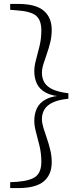

<svg xmlns="http://www.w3.org/2000/svg" viewBox="-20 -789 412 980"><path d="M329 -313V-285Q279 -280 249.5 -266Q220 -252 207 -230.5Q194 -209 194 -181Q194 -162 201.5 -137Q209 -112 219 -83.5Q229 -55 236.5 -24Q244 7 244 39Q244 103 203 137Q162 171 73 171H32V141L68 139Q139 133 165 110Q191 87 191 37Q191 -5 182 -43Q173 -81 164 -113.5Q155 -146 155 -173Q155 -208 168.5 -236.5Q182 -265 215 -282.5Q248 -300 305 -302V-296Q248 -298 215 -315.5Q182 -333 168.5 -361.5Q155 -390 155 -425Q155 -452 164 -484.5Q173 -517 182 -554.5Q191 -592 191 -634Q191 -685 165 -708Q139 -731 68 -736L32 -739V-769H73Q162 -769 203 -734.5Q244 -700 244 -636Q244 -604 236.5 -573Q229 -542 219 -514Q209 -486 201.5 -461.5Q194 -437 194 -417Q194 -389 207 -367.5Q220 -346 249.5 -332.5Q279 -319 329 -313Z"/></svg>

Font: Noto Serif SC
Style: Regular
Weight: 200
Designer: Ryoko NISHIZUKA 西塚涼子 (kana & ideographs); Frank Grießhammer (Latin, Greek & Cyrillic); Wenlong ZHANG 张文龙 (bopomofo); San
Foundry: Adobe
Version: Version 2.001;hotconv 1.1.0;makeotfexe 2.6.0